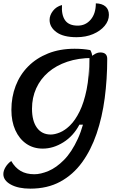

<svg xmlns="http://www.w3.org/2000/svg" viewBox="-23 -891 715 1146"><path d="M158 235Q86 235 41.5 210.5Q-3 186 -3 148Q-3 128 10 106.5Q23 85 44 70Q67 110 100.5 129.5Q134 149 182 149Q220 149 266.5 129.5Q313 110 359 63.5Q405 17 441.5 -62.5Q478 -142 497.5 -261Q517 -380 511 -545Q535 -565 548.5 -571.5Q562 -578 575 -578Q617 -578 617 -540Q617 -419 602 -305Q587 -191 553.5 -93Q520 5 466.5 78.5Q413 152 336.5 193.5Q260 235 158 235ZM232 -4Q176 -4 134 -33Q92 -62 68.5 -114Q45 -166 45 -235Q45 -312 70.5 -378.5Q96 -445 145 -494.5Q194 -544 264 -572Q334 -600 422 -600Q474 -600 516 -592Q522 -582 525 -570.5Q528 -559 528 -545Q445 -545 378.5 -522.5Q312 -500 265 -459.5Q218 -419 193 -363.5Q168 -308 168 -242Q168 -169 197.5 -128.5Q227 -88 280 -88Q304 -88 334.5 -100.5Q365 -113 395.5 -143Q426 -173 452 -225.5Q478 -278 494 -356.5Q510 -435 510 -545L515 -147H451Q415 -79 355 -41.5Q295 -4 232 -4ZM434 -669Q355 -669 314 -699Q273 -729 273 -772Q273 -800 293 -826Q313 -852 347 -861Q343 -802 365.5 -770Q388 -738 441 -738Q488 -738 518.5 -774Q549 -810 549 -871Q586 -870 606.5 -852.5Q627 -835 627 -802Q627 -767 601.5 -736.5Q576 -706 532.5 -687.5Q489 -669 434 -669Z"/></svg>

Font: Lemonada
Style: Regular
Weight: 400
Designer: Mohamed Gaber (Arabic), Eduardo Tunni (Latin)
Foundry: Kief Type Foundry
Version: Version 4.005